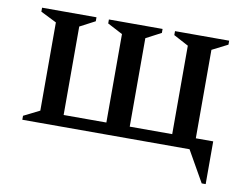

<svg xmlns="http://www.w3.org/2000/svg" viewBox="-67 -543 980 761"><g transform="rotate(10 423.5 -163.0)"><path d="M108 -48V-403L44 -435V-451H263V-435L202 -403V-47H374V-403L313 -435V-451H529V-435L468 -403V-47H639V-403L579 -435V-451H797V-435L734 -403V-47H804V125H788L717 0H44V-16Z"/></g></svg>

Font: Spectral Medium
Style: Regular
Weight: 500
Designer: Jean-Baptiste Levee
Foundry: Production Type
Version: Version 2.001